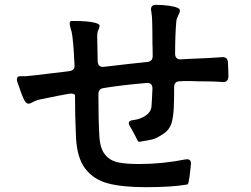

<svg xmlns="http://www.w3.org/2000/svg" viewBox="-20 -793 1040 796"><path d="M514 -282Q514 -294 532 -295Q563 -299 584.5 -314Q606 -329 608 -351Q610 -376 612 -426Q612 -451 587 -449Q483 -440 410 -428Q388 -425 388 -403V-396Q388 -296 392 -227Q395 -177 415.5 -152Q436 -127 469 -120Q502 -113 556 -113Q653 -113 748 -132Q776 -137 771 -107Q769 -92 766 -62Q764 -48 762 -38.5Q760 -29 756 -28Q693 -17 584 -17Q488 -17 428.5 -32.5Q369 -48 334 -93Q299 -138 295 -225Q291 -308 291 -396Q291 -405 276 -405Q269 -405 265 -404Q224 -397 172 -386L152 -382Q131 -378 117.5 -370.5Q104 -363 100 -363Q94 -363 90 -366Q86 -369 81 -377Q72 -394 53 -450Q50 -458 50 -464Q50 -477 64 -477H86Q123 -480 184 -488L236 -494L267 -498Q291 -501 289 -524Q286 -594 280 -643Q278 -661 272 -678Q269 -689 269 -695Q269 -706 276 -706H289Q343 -706 372 -699Q393 -694 393 -686Q393 -680 388 -669.5Q383 -659 383 -642Q383 -610 385 -538Q387 -513 411 -516Q529 -530 590 -536Q613 -538 613 -561Q613 -594 612 -613Q612 -670 611 -700Q611 -723 607 -747L606 -754Q606 -773 626 -773Q653 -773 679 -769.5Q705 -766 717 -760Q726 -756 726 -749Q726 -743 719 -729Q712 -715 711 -705Q706 -650 706 -569Q706 -558 712.5 -552Q719 -546 730 -547L767 -549Q851 -552 900 -556Q923 -558 925 -535Q927 -499 927 -475Q925 -450 901 -453Q868 -456 796 -456Q782 -457 759 -457Q737 -457 726 -456Q702 -456 702 -432Q702 -378 700.5 -346.5Q699 -315 693 -289Q685 -256 656.5 -237.5Q628 -219 613.5 -215.5Q599 -212 558 -205Q555 -204 552 -208Q549 -212 547 -217Q545 -222 543 -225Q529 -253 520 -267Q514 -276 514 -282Z"/></svg>

Font: Shippori Gothic B2 Bold
Style: Regular
Weight: 700
Designer: FONTDASU
Foundry: FONTDASU / Google Inc. / but / Adobe
Version: Version 1.130